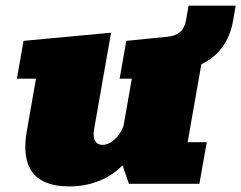

<svg xmlns="http://www.w3.org/2000/svg" viewBox="-20 -648 851 677"><path d="M224.6 9.3Q40 9.3 74.7 -187L106.9 -370.6H39.6L63 -503.9L371.6 -532.7L312 -193.4Q307.1 -164.6 315.4 -150.9Q323.7 -137.2 341.3 -137.2Q361.3 -137.2 381.8 -154.1Q402.3 -170.9 415.5 -203.6L444.8 -370.6H401.9L425.3 -503.9L571.8 -518.6Q597.2 -521 614 -534.4Q630.9 -547.9 636.2 -578.1L645 -627.9H811L801.8 -574.7Q782.2 -465.8 689.9 -421.4L641.6 -146.5H709L683.1 0H434.6L412.1 -64.9Q375.5 -27.8 327.1 -9.3Q278.8 9.3 224.6 9.3Z"/></svg>

Font: Bevan
Style: Italic
Weight: 400
Italic angle: -10°
Designer: Vernon Adams
Foundry: Vernon Adams
Version: Version 2.100; ttfautohint (v1.8.3)